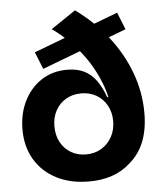

<svg xmlns="http://www.w3.org/2000/svg" viewBox="-57 -882 801 942"><g transform="rotate(-5 343.5 -411.0)"><path d="M286.5 -545.5Q334 -545 367.8 -528Q401.5 -511 425.8 -477.8Q450 -444.5 468.5 -393.5L493 -400L643 -302Q643 -222.5 619.8 -162.2Q596.5 -102 546.5 -59.5Q507 -24 456.5 -7Q406 10 345 10Q251.5 10 183 -25.8Q114.5 -61.5 77.2 -124.8Q40 -188 40 -271Q40 -351 71.5 -413.2Q103 -475.5 158.2 -511Q213.5 -546.5 286.5 -545.5ZM342.5 -424Q300 -424 267.2 -405Q234.5 -386 216 -352.2Q197.5 -318.5 197.5 -274Q197.5 -229.5 215.8 -195.8Q234 -162 266.5 -142.8Q299 -123.5 340.5 -123.5Q384 -123.5 417 -143.8Q450 -164 468.5 -198.2Q487 -232.5 487 -275.5Q487 -317.5 468.8 -351.2Q450.5 -385 417.8 -404.5Q385 -424 342.5 -424ZM347.5 -832.5Q439 -766.5 505.2 -681.8Q571.5 -597 607.2 -500.5Q643 -404 643 -302L487 -275.5Q487 -377 451.5 -466.2Q416 -555.5 356.8 -627.8Q297.5 -700 226 -750.5ZM167.5 -560 133.5 -644.5 552.5 -803 586.5 -718.5Z"/></g></svg>

Font: Hepta Slab ExtraLight
Style: Bold
Weight: 700
Version: Version 1.102